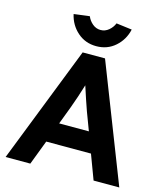

<svg xmlns="http://www.w3.org/2000/svg" viewBox="-131 -1012 958 1111"><g transform="rotate(15 348.0 -456.5)"><path d="M8 0 282 -700H416L689 0H535L480 -147H212L156 0ZM297 -374 257 -268H435L394 -377Q385 -401 371.5 -442Q358 -483 346 -520Q335 -483 322 -445Q309 -407 297 -374ZM348 -755Q282 -755 235 -796.5Q188 -838 174 -901L268 -913Q278 -888 299.5 -870Q321 -852 348 -852Q375 -852 396.5 -870Q418 -888 428 -913L522 -901Q508 -838 461 -796.5Q414 -755 348 -755Z"/></g></svg>

Font: Lexend Deca SemiBold
Style: Regular
Weight: 600
Designer: Bonnie Shaver-Troup, Thomas Jockin
Foundry: Lexend
Version: Version 1.008; ttfautohint (v1.8.4.7-5d5b)